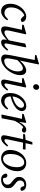

<svg xmlns="http://www.w3.org/2000/svg" viewBox="1366 -2090 735 3508"><g transform="rotate(90 1734.0 -336.5)"><path d="M186 11Q126 11 87.5 -31.5Q49 -74 49 -160Q49 -218 69.5 -270Q90 -322 124 -362Q158 -402 200 -425Q242 -448 285 -448Q327 -448 351.5 -429Q376 -410 383 -380Q380 -364 369 -356.5Q358 -349 345 -349Q330 -349 317 -359Q304 -369 291 -382L250 -429L288 -419Q243 -412 204 -376.5Q165 -341 140.5 -286.5Q116 -232 116 -169Q116 -109 144.5 -79.5Q173 -50 218 -50Q256 -50 284 -72Q312 -94 331 -117L352 -101Q324 -52 278.5 -20.5Q233 11 186 11Z M525 11Q500 11 481.5 -3Q463 -17 463 -55Q463 -81 470 -112.5Q477 -144 482 -172L529 -389L535 -368L432 -374L436 -402L595 -448L607 -438L549 -178Q543 -150 539 -127.5Q535 -105 535 -90Q535 -50 570 -50Q603 -50 642.5 -76Q682 -102 751 -158V-132Q683 -66 629 -27.5Q575 11 525 11ZM751 11Q732 11 717 0Q702 -11 702 -34Q702 -44 703.5 -58.5Q705 -73 711 -101L742 -252Q751 -296 760 -340.5Q769 -385 776 -429L834 -448L846 -438L781 -124Q773 -87 773 -70Q773 -60 779.5 -55Q786 -50 794 -50Q813 -50 834.5 -67Q856 -84 885 -117L907 -100Q886 -73 862.5 -47.5Q839 -22 811.5 -5.5Q784 11 751 11Z M1052 11Q1022 11 999.5 -8.5Q977 -28 977 -63Q977 -92 983 -126.5Q989 -161 998 -207L1080 -617L1093 -601L985 -609L990 -635L1148 -681L1158 -674L1084 -315L1082 -301L1065 -223Q1058 -188 1054 -166Q1050 -144 1048.5 -128.5Q1047 -113 1047 -95Q1047 -46 1093 -46Q1150 -46 1202 -95Q1240 -131 1262.5 -186Q1285 -241 1285 -298Q1285 -342 1270 -364.5Q1255 -387 1229 -387Q1196 -387 1153 -355Q1110 -323 1059 -264L1048 -269Q1077 -324 1116 -364Q1155 -404 1195.5 -426Q1236 -448 1269 -448Q1303 -448 1328 -422Q1353 -396 1353 -334Q1353 -288 1336 -239.5Q1319 -191 1290 -146Q1261 -101 1222.5 -66Q1184 -31 1140.5 -10Q1097 11 1052 11Z M1434 -34Q1434 -44 1435.5 -58.5Q1437 -73 1443 -101L1502 -380L1518 -368L1408 -374L1411 -401L1567 -448L1579 -438L1513 -124Q1510 -107 1507.5 -92.5Q1505 -78 1505 -70Q1505 -60 1511.5 -55Q1518 -50 1525 -50Q1557 -50 1615 -117L1637 -100Q1616 -73 1593 -47.5Q1570 -22 1543 -5.5Q1516 11 1483 11Q1464 11 1449 0Q1434 -11 1434 -34ZM1569 -574Q1547 -574 1533 -588Q1519 -602 1519 -627Q1519 -650 1535.5 -667Q1552 -684 1572 -684Q1595 -684 1608.5 -670Q1622 -656 1622 -631Q1622 -609 1605.5 -591.5Q1589 -574 1569 -574Z M1818 11Q1758 11 1719 -30Q1680 -71 1680 -159Q1680 -215 1699 -266.5Q1718 -318 1751.5 -359Q1785 -400 1828 -424Q1871 -448 1919 -448Q1963 -448 1986.5 -426Q2010 -404 2010 -363Q2010 -333 1985.5 -296Q1961 -259 1899 -222.5Q1837 -186 1723 -155L1719 -190Q1805 -212 1856 -240Q1907 -268 1929 -298Q1951 -328 1951 -354Q1951 -380 1936.5 -394Q1922 -408 1899 -408Q1877 -408 1850 -389.5Q1823 -371 1798 -339Q1773 -307 1757.5 -265.5Q1742 -224 1742 -178Q1742 -109 1767.5 -79.5Q1793 -50 1838 -50Q1881 -50 1912 -72Q1943 -94 1962 -117L1983 -101Q1954 -54 1911 -21.5Q1868 11 1818 11Z M2187 -235V-279Q2207 -319 2233 -358Q2259 -397 2287.5 -422.5Q2316 -448 2345 -448Q2365 -448 2380.5 -441.5Q2396 -435 2405 -420Q2405 -398 2393 -383.5Q2381 -369 2358 -369Q2343 -369 2325.5 -379Q2308 -389 2292 -403L2281 -414L2327 -411Q2284 -383 2250.5 -338.5Q2217 -294 2187 -235ZM2073 0 2154 -380 2170 -368 2060 -374 2063 -401 2214 -448 2226 -438 2204 -302 2199 -283 2179 -193Q2169 -144 2160 -96.5Q2151 -49 2142 0L2083 7Z M2428 -391 2435 -427 2560 -438V-436H2714L2707 -386L2556 -391ZM2461 -101 2529 -417 2577 -560H2623L2531 -126Q2523 -86 2523 -72Q2523 -61 2530 -55.5Q2537 -50 2545 -50Q2580 -50 2636 -117L2658 -100Q2639 -73 2614.5 -47.5Q2590 -22 2561.5 -5.5Q2533 11 2502 11Q2483 11 2467.5 0Q2452 -11 2452 -34Q2452 -44 2453.5 -58.5Q2455 -73 2461 -101Z M2873 11Q2809 11 2764.5 -30Q2720 -71 2720 -149Q2720 -211 2739 -265.5Q2758 -320 2791 -361Q2824 -402 2867.5 -425Q2911 -448 2959 -448Q3024 -448 3066 -406.5Q3108 -365 3108 -287Q3108 -227 3089.5 -173Q3071 -119 3038.5 -77.5Q3006 -36 2963.5 -12.5Q2921 11 2873 11ZM2883 -24Q2917 -24 2945 -45Q2973 -66 2993 -102Q3013 -138 3024 -182Q3035 -226 3035 -272Q3035 -347 3011 -379Q2987 -411 2949 -411Q2906 -411 2870.5 -377.5Q2835 -344 2814.5 -287Q2794 -230 2794 -161Q2794 -88 2819.5 -56Q2845 -24 2883 -24Z M3245 0 3210 -32Q3224 -27 3232 -25Q3240 -23 3252 -23Q3300 -23 3327 -44.5Q3354 -66 3354 -102Q3354 -125 3344 -145.5Q3334 -166 3294 -194Q3260 -220 3236.5 -248Q3213 -276 3213 -319Q3213 -373 3253 -410.5Q3293 -448 3359 -448Q3400 -448 3429 -429.5Q3458 -411 3468 -367Q3461 -342 3433 -342Q3401 -342 3387 -384L3371 -436L3398 -407Q3391 -409 3383.5 -410.5Q3376 -412 3365 -412Q3318 -412 3298 -389.5Q3278 -367 3278 -335Q3278 -307 3291.5 -288.5Q3305 -270 3345 -241Q3386 -210 3402.5 -184.5Q3419 -159 3419 -118Q3419 -61 3376.5 -25Q3334 11 3265 11Q3212 11 3184.5 -13Q3157 -37 3152 -79Q3155 -90 3165 -96.5Q3175 -103 3186 -103Q3205 -103 3214.5 -93Q3224 -83 3229 -64Z"/></g></svg>

Font: Lisu Bosa ExtraLight
Style: Italic
Weight: 200
Italic angle: -19°
Designer: David Morse, Annie Olsen, Victor Gaultney, Frank Grießhammer (Latin)
Foundry: SIL International
Version: Version 2.000